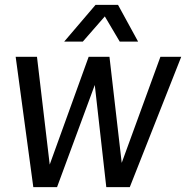

<svg xmlns="http://www.w3.org/2000/svg" viewBox="-20 -764 760 784"><path d="M116 0H213L367 -417L414 0H510L720 -532H635L477 -99L427 -532H342L183 -92L131 -532H44ZM242 -594H318L408 -697L469 -594H544L462 -744H370Z"/></svg>

Font: Ronzino Oblique
Style: Italic
Weight: 400
Italic angle: -8°
Designer: Nunzio Mazzaferro
Foundry: Collletttivo
Version: Version 1.000;Glyphs 3.3 (3337)